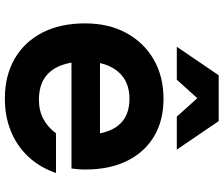

<svg xmlns="http://www.w3.org/2000/svg" viewBox="-85 -816 920 790"><g transform="rotate(90 375.0 -421.0)"><path d="M207.3 -372.4H583.5L533.9 -310.9Q533.9 -400.1 496.8 -446.9Q459.8 -493.7 386.5 -493.7Q312.9 -493.7 273.1 -444.6Q233.3 -395.6 233.3 -310.9Q233.3 -220.1 272.3 -170.6Q311.4 -121.1 390.5 -121.1Q435.4 -121.1 470 -139.7Q504.5 -158.3 528.3 -191.4H691.8Q669.3 -125.5 625.4 -78.3Q581.4 -31 520.3 -6Q459.3 19 386.1 19Q291.6 19 222 -21.1Q152.4 -61.3 114.3 -135.1Q76.2 -209 76.2 -310.9Q76.2 -407.9 115.6 -480.4Q154.9 -552.9 224.7 -593.3Q294.6 -633.8 386.5 -633.8Q475.7 -633.8 541 -595Q606.3 -556.1 641.9 -484Q677.5 -411.9 677.5 -311.5Q677.5 -296.7 676.2 -281.8Q675 -266.8 673.3 -255.1H207.3ZM172.4 -688.5 289.7 -860.8H478.3L595.6 -688.5H460L335.4 -826.8H432.6L308 -688.5Z"/></g></svg>

Font: Martian Mono SemiExpanded
Style: Regular
Weight: 400
Width: 6
Monospace: yes
Designer: Roman Shamin
Foundry: Evil Martians
Version: Version 1.000